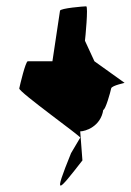

<svg xmlns="http://www.w3.org/2000/svg" viewBox="-20 -662 415 608"><path d="M41 -382C39 -371 242 -226 234 -226L205 -177C147 -34 163 -54 241 -154L234 -246C250 -246 299 -261 307 -314C314 -314 330 -371 332 -382C334 -392 381 -400 374 -400L279 -468L249 -533C250 -540 260 -642 253 -642C246 -642 171 -636 170 -628L146 -468H68C61 -468 43 -392 41 -382Z"/></svg>

Font: Ampere
Style: SuCndIta
Weight: 400
Version: Version 1